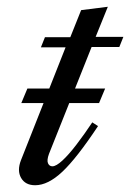

<svg xmlns="http://www.w3.org/2000/svg" viewBox="-20 -540 385 568"><path d="M43 -235 61 -278H291L273 -235ZM84 8Q55 8 42.5 -13.5Q30 -35 42 -66L174 -400H101L113 -430H188L220 -510L299 -520L263 -431H345L333 -401H251L125 -85Q118 -66 122 -57Q126 -48 135 -48Q146 -48 164.5 -65Q183 -82 206 -112Q229 -142 253 -178L270 -167Q207 -72 164.5 -32Q122 8 84 8Z"/></svg>

Font: Ibarra Real Nova Medium
Style: Italic
Weight: 500
Italic angle: -22°
Designer: Jose Maria Ribagorda & Octavio Pardo
Foundry: Octavio Pardo
Version: Version 2.000